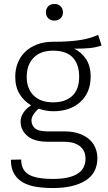

<svg xmlns="http://www.w3.org/2000/svg" viewBox="-20 -745 548 970"><path d="M87 61Q87 113 124 136Q161 159 248 159Q329 159 370.5 133.5Q412 108 412 57Q412 16 383.5 -6.5Q355 -29 302 -29H222Q151 -29 117.5 -59Q84 -89 84 -130Q84 -153 97.5 -174.5Q111 -196 137 -213Q101 -234 79 -270Q57 -306 57 -357Q57 -395 70 -427.5Q83 -460 107.5 -483.5Q132 -507 167.5 -520.5Q203 -534 247 -534Q294 -534 329 -536.5Q364 -539 390.5 -543.5Q417 -548 437.5 -554.5Q458 -561 476 -569L493 -515Q464 -505 432 -502Q400 -499 355 -499Q392 -481 415 -446Q438 -411 438 -358Q438 -278 386.5 -230.5Q335 -183 249 -183Q229 -183 211 -186.5Q193 -190 176 -196Q161 -185 150 -168Q139 -151 139 -137Q139 -113 156.5 -97Q174 -81 225 -81H307Q349 -81 380 -70Q411 -59 431.5 -40.5Q452 -22 462 2.5Q472 27 472 53Q472 130 411.5 167.5Q351 205 248 205Q203 205 164 199Q125 193 96.5 177Q68 161 51.5 133Q35 105 35 62ZM380 -357Q380 -420 347.5 -454.5Q315 -489 248 -489Q184 -489 149.5 -453Q115 -417 115 -357Q115 -297 150 -262.5Q185 -228 248 -228Q311 -228 345.5 -261Q380 -294 380 -357ZM255 -641Q235 -641 223.5 -653Q212 -665 212 -683Q212 -701 223.5 -713Q235 -725 255 -725Q275 -725 286.5 -713Q298 -701 298 -683Q298 -665 286.5 -653Q275 -641 255 -641Z"/></svg>

Font: Jldddboxgfspflltxgxzjzlszac
Style: Regular
Weight: 300
Designer: Carrois Corporate & Edenspiekermann
Foundry: Carrois Corporate GbR & Edenspiekermann AG
Version: Version 2.001